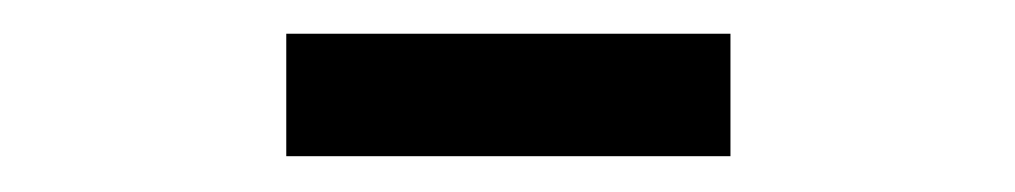

<svg xmlns="http://www.w3.org/2000/svg" viewBox="-20 -688 587 111"><path d="M145.5 -597.7V-668.5H402.3V-597.7Z"/></svg>

Font: Varta Light
Style: Bold
Weight: 700
Version: Version 1.004